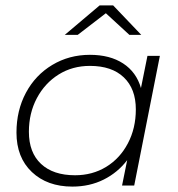

<svg xmlns="http://www.w3.org/2000/svg" viewBox="-20 -687 661 711"><path d="M572 -480 477 0H432L451 -94Q416 -48 364 -22Q312 4 248 4Q155 4 98 -50Q41 -104 41 -196Q41 -278 76 -343.5Q111 -409 173.5 -446.5Q236 -484 313 -484Q387 -484 436 -452Q485 -420 502 -361L526 -480ZM483 -282Q483 -358 438.5 -400.5Q394 -443 313 -443Q248 -443 197 -411Q146 -379 116.5 -323.5Q87 -268 87 -199Q87 -122 132 -80Q177 -38 258 -38Q322 -38 373 -69Q424 -100 453.5 -156Q483 -212 483 -282ZM459 -558 372 -638 268 -558H220L349 -667H399L503 -558Z"/></svg>

Font: Montserrat Ace
Style: Light Italic
Weight: 300
Italic angle: -11.3°
Designer: Julieta Ulanovsky
Foundry: Julieta Ulanovsky
Version: Version 1